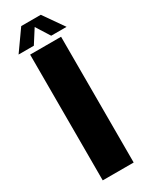

<svg xmlns="http://www.w3.org/2000/svg" viewBox="-212 -754 611 790"><g transform="rotate(-30 94.0 -359.0)"><path d="M21.5 0V-597.5H168.5V0ZM-19.5 -621.5 48.5 -717.5H141.5L208.5 -621.5H135.5L94.5 -686.5L53 -621.5Z"/></g></svg>

Font: Anybody Condensed Regular
Style: Bold
Weight: 700
Width: 3
Designer: Tyler Finck
Foundry: Etcetera Type Company
Version: Version 1.010; ttfautohint (v1.8.3) -l 8 -r 50 -G 200 -x 14 